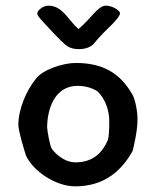

<svg xmlns="http://www.w3.org/2000/svg" viewBox="-20 -656 552 680"><path d="M260 -482C288 -482 306 -493 313 -502C320 -511 337 -531 365 -558C382 -574 405 -598 405 -609C405 -619 378 -636 355 -636C327 -636 303 -591 258 -553C220 -587 201 -636 151 -636C133 -636 112 -619 112 -609C112 -601 119 -594 134 -577C156 -553 185 -522 198 -510C215 -493 228 -482 260 -482ZM449 -321C404 -400 341 -433 248 -433C202 -433 131 -409 107 -377C73 -335 45 -269 45 -214C45 -192 66 -124 72 -105C98 -49 178 4 246 4C349 4 411 -51 450 -122C454 -139 467 -192 467 -233C467 -260 460 -301 449 -321ZM362 -160C344 -119 313 -81 247 -81C203 -81 167 -121 162 -132C157 -142 147 -192 147 -205C147 -267 172 -352 255 -352C299 -352 326 -332 326 -332C353 -305 367 -265 367 -227C367 -192 365 -168 362 -160Z"/></svg>

Font: Itim
Style: Regular
Weight: 400
Designer: CadsonDemak Team
Foundry: Pablo Impallari
Version: Version 1.002;PS 001.002;hotconv 1.0.88;makeotf.lib2.5.64775